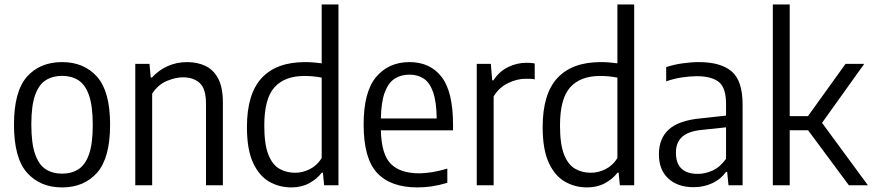

<svg xmlns="http://www.w3.org/2000/svg" viewBox="-20 -828 3898 858"><path d="M257.5 9.5Q159.5 9.5 101 -56Q42.5 -121.5 42.5 -270.5Q42.5 -420 100.5 -485.2Q158.5 -550.5 257.5 -550.5Q355.5 -550.5 413.8 -485Q472 -419.5 472 -271Q472 -122 413.8 -56.2Q355.5 9.5 257.5 9.5ZM257.5 -52Q299.5 -52 330.2 -71.5Q361 -91 377.8 -138.5Q394.5 -186 394.5 -269Q394.5 -354 377.8 -402Q361 -450 330.2 -469.5Q299.5 -489 257.5 -489Q215.5 -489 184.5 -469.5Q153.5 -450 136.8 -402.8Q120 -355.5 120 -272Q120 -187.5 136.8 -139.5Q153.5 -91.5 184.2 -71.8Q215 -52 257.5 -52Z M584.5 0V-542.5H648L653.5 -481.5H659Q689 -514.5 729.2 -532.5Q769.5 -550.5 816 -550.5Q862.5 -550.5 898.5 -533.2Q934.5 -516 955.2 -476.5Q976 -437 976 -369.5V0H900.5V-365.5Q900.5 -431.5 872.5 -457Q844.5 -482.5 797.5 -482.5Q764.5 -482.5 725.5 -466.2Q686.5 -450 660 -409.5V0Z M1282 9.5Q1228 9.5 1183 -16.2Q1138 -42 1110.8 -101Q1083.5 -160 1083.5 -260Q1083.5 -408.5 1149.5 -479.5Q1215.5 -550.5 1343 -550.5Q1361.5 -550.5 1381 -549Q1400.5 -547.5 1417.5 -545V-808H1492.5V0H1428.5L1423 -56.5H1418Q1397 -28.5 1362.2 -9.5Q1327.5 9.5 1282 9.5ZM1299 -56Q1332.5 -56 1364.8 -72.2Q1397 -88.5 1417.5 -121.5V-481Q1382 -488.5 1340 -488.5Q1252 -488.5 1206.5 -437.8Q1161 -387 1161 -267Q1161 -183.5 1179 -137.8Q1197 -92 1228.2 -74Q1259.5 -56 1299 -56Z M1845.5 9.5Q1726 9.5 1665.5 -55Q1605 -119.5 1605 -271.5Q1605 -418 1661 -484.2Q1717 -550.5 1810 -550.5Q1902 -550.5 1953.2 -484.5Q2004.5 -418.5 2004.5 -270V-245.5H1682Q1684.5 -138 1726.5 -95.8Q1768.5 -53.5 1853.5 -53.5Q1907.5 -53.5 1979 -74.5V-11Q1942 0 1909.8 4.8Q1877.5 9.5 1845.5 9.5ZM1809.5 -494.5Q1772.5 -494.5 1744.2 -476.8Q1716 -459 1699.8 -416.2Q1683.5 -373.5 1682 -298.5H1931.5Q1930.5 -373.5 1915.5 -416.2Q1900.5 -459 1873.5 -476.8Q1846.5 -494.5 1809.5 -494.5Z M2110.5 0V-542.5H2173.5L2179.5 -469H2185Q2210.5 -508.5 2250 -528Q2289.5 -547.5 2333 -547.5Q2343.5 -547.5 2352.8 -546.8Q2362 -546 2369.5 -544.5V-473.5Q2359.5 -475.5 2349.8 -475.8Q2340 -476 2329 -476Q2289.5 -476 2249.5 -456.2Q2209.5 -436.5 2186 -397V0Z M2603.5 9.5Q2549.5 9.5 2504.5 -16.2Q2459.5 -42 2432.2 -101Q2405 -160 2405 -260Q2405 -408.5 2471 -479.5Q2537 -550.5 2664.5 -550.5Q2683 -550.5 2702.5 -549Q2722 -547.5 2739 -545V-808H2814V0H2750L2744.5 -56.5H2739.5Q2718.5 -28.5 2683.8 -9.5Q2649 9.5 2603.5 9.5ZM2620.5 -56Q2654 -56 2686.2 -72.2Q2718.5 -88.5 2739 -121.5V-481Q2703.5 -488.5 2661.5 -488.5Q2573.5 -488.5 2528 -437.8Q2482.5 -387 2482.5 -267Q2482.5 -183.5 2500.5 -137.8Q2518.5 -92 2549.8 -74Q2581 -56 2620.5 -56Z M3079.5 8.5Q3009 8.5 2966.8 -30Q2924.5 -68.5 2924.5 -138.5Q2924.5 -209.5 2969.2 -249.8Q3014 -290 3111 -299L3224.5 -311.5V-363.5Q3224.5 -436.5 3191.8 -462Q3159 -487.5 3093.5 -487.5Q3064.5 -487.5 3028.5 -482.2Q2992.5 -477 2957 -464.5V-528Q2989 -539 3028.8 -544.8Q3068.5 -550.5 3103.5 -550.5Q3200 -550.5 3249.2 -509.2Q3298.5 -468 3298.5 -360V0H3235.5L3229.5 -60H3224.5Q3200 -26 3162 -8.8Q3124 8.5 3079.5 8.5ZM3000.5 -146Q3000.5 -51 3098.5 -51Q3131 -51 3164.5 -66Q3198 -81 3224.5 -118.5V-259L3116 -247.5Q3055.5 -241.5 3028 -216.2Q3000.5 -191 3000.5 -146Z M3433.5 0V-808H3509V-309H3590.5L3758.5 -542.5H3842L3653.5 -279L3858.5 0H3773.5L3591 -246H3509V0Z"/></svg>

Font: Encode Sans Semi Condensed
Style: Regular
Weight: 400
Width: 4
Designer: Multiple Designers
Foundry: Impallari Type
Version: Version 3.000; ttfautohint (v1.8.3) -l 8 -r 50 -G 200 -x 14 